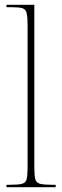

<svg xmlns="http://www.w3.org/2000/svg" viewBox="-20 -780 259 800"><path d="M7 0V-10H18Q55 -10 71 -14Q87 -18 91 -33.5Q95 -49 95 -84V-672Q95 -709 91 -725.5Q87 -742 72.5 -746Q58 -750 28 -750H7V-760H123V-84Q123 -49 127 -33.5Q131 -18 147.5 -14Q164 -10 200 -10H212V0Z"/></svg>

Font: Noto Serif Display Condensed Thin
Style: Regular
Weight: 100
Width: 3
Designer: Monotype Design Team
Foundry: Monotype Imaging Inc.
Version: Version 2.009